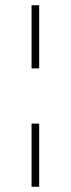

<svg xmlns="http://www.w3.org/2000/svg" viewBox="-20 -715 269 730"><path d="M100 -695V-455H129V-695ZM129 -245H100V-5H129Z"/></svg>

Font: Jost ExtraLight
Style: Regular
Weight: 250
Version: Version 3.710